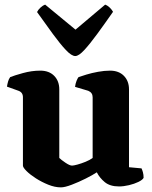

<svg xmlns="http://www.w3.org/2000/svg" viewBox="-20 -805 657 829"><path d="M243 4Q217 4 188.5 -7.5Q160 -19 135 -35Q110 -51 94.5 -66.5Q79 -82 79 -90V-385Q79 -406 60 -413L10 -431Q12 -443 15 -453.5Q18 -464 24 -472Q41 -479 79 -489.5Q117 -500 154 -500Q192 -500 214 -477.5Q236 -455 236 -419V-123Q244 -115 262.5 -102.5Q281 -90 291 -90Q298 -90 314.5 -94.5Q331 -99 349.5 -106.5Q368 -114 380 -123V-385Q380 -405 361 -413L304 -430Q306 -445 310.5 -456Q315 -467 319 -472Q330 -476 353 -483Q376 -490 403.5 -495Q431 -500 455 -500Q493 -500 515 -477.5Q537 -455 537 -419V-83L591 -78Q594 -72 597 -61.5Q600 -51 600 -37Q595 -28 577.5 -19.5Q560 -11 537 -5.5Q514 0 494 0Q455 0 432.5 -18.5Q410 -37 398 -61Q380 -49 350 -34Q320 -19 290 -7.5Q260 4 243 4ZM305 -563Q289 -563 264.5 -589Q240 -615 208.5 -658Q177 -701 140 -753Q144 -762 154 -771.5Q164 -781 175 -785L306 -677L434 -785Q445 -781 454.5 -771.5Q464 -762 468 -754Q431 -701 399.5 -658Q368 -615 344 -589Q320 -563 305 -563Z"/></svg>

Font: Texturina ExtraBold
Style: Regular
Weight: 800
Designer: Guillermo Torres Carreño
Foundry: Omnibus-Type
Version: Version 1.002; ttfautohint (v1.8.3)